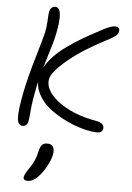

<svg xmlns="http://www.w3.org/2000/svg" viewBox="-66 -758 786 1140"><g transform="rotate(5 327.0 -188.0)"><path d="M85 11.2Q55.7 11.2 53 -33.2Q50.3 -77.6 71.8 -187Q89.8 -277.3 127 -402.6Q164.1 -527.8 168.9 -551.8Q176.8 -588.4 178 -624.3Q179.2 -660.2 182.1 -675.8Q185.5 -692.9 194.6 -701.4Q203.6 -710 215.8 -710Q268.1 -710 235.8 -551.8Q231 -526.9 221.7 -494.4Q212.4 -461.9 198 -415.3Q183.6 -368.7 176.8 -344.2Q195.3 -378.9 228 -413.1Q260.7 -447.3 304.7 -478.5Q348.6 -509.8 391.1 -534.9Q433.6 -560.1 486.8 -587.9Q551.8 -625 579.1 -625Q611.8 -625 606 -596.2Q602.5 -580.1 586.2 -567.6Q569.8 -555.2 536.1 -538.1Q400.4 -468.8 313 -396Q225.6 -323.2 216.8 -280.8Q203.6 -213.9 288.3 -147.7Q373 -81.5 521 -55.2Q542.5 -51.3 554.2 -40.3Q565.9 -29.3 563 -13.2Q558.1 11.2 530.8 11.2Q495.6 11.2 447.8 -1Q399.9 -13.2 348.4 -37.4Q296.9 -61.5 253.2 -93Q209.5 -124.5 181.4 -168.5Q153.3 -212.4 153.8 -258.8Q152.8 -254.4 150.1 -242.9Q147.5 -231.4 146 -225.1Q128.4 -135.3 124.5 -85Q120.6 -34.7 117.2 -19Q114.3 -4.9 105.7 3.2Q97.2 11.2 85 11.2ZM142.1 334Q113.8 334 118.2 310.1Q122.1 293 148.9 253.9Q180.2 211.4 191.9 153.8Q197.3 127.4 208.3 115.2Q219.2 103 238.8 103Q291 103 278.8 167Q272.5 197.8 251 237.3Q229.5 276.9 200.2 306.2Q172.4 334 142.1 334Z"/></g></svg>

Font: Shantell Sans Irregular
Style: Italic
Weight: 300
Italic angle: -11.31°
Designer: Stephen Nixon, Anya Danilova, Shantell Martin
Foundry: Arrow Type
Version: Version 1.006;[9816181b4]